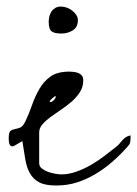

<svg xmlns="http://www.w3.org/2000/svg" viewBox="-20 -570 422 591"><path d="M25.4 -122.1Q18.6 -118.2 14.6 -120.1Q10.7 -122.1 9.3 -126Q7.8 -129.9 7.3 -135.3Q6.8 -140.6 6.8 -142.6Q6.8 -162.1 11.7 -166.5Q16.6 -170.9 24.4 -172.4Q32.2 -173.8 41 -176.8Q49.8 -179.7 57.6 -195.3Q69.3 -219.7 78.6 -246.6Q87.9 -273.4 101.6 -296.9Q115.2 -320.3 136.2 -335Q157.2 -349.6 194.3 -349.6Q200.2 -349.6 207.5 -348.6Q214.8 -347.7 221.2 -345.2Q227.5 -342.8 231.9 -337.4Q236.3 -332 236.3 -323.2Q236.3 -302.7 226.1 -286.6Q215.8 -270.5 200.7 -257.3Q185.5 -244.1 168 -232.4Q150.4 -220.7 135.7 -210Q121.1 -199.2 110.8 -187.5Q100.6 -175.8 100.6 -162.1V-68.4Q100.6 -57.6 108.9 -51.3Q117.2 -44.9 127.9 -41Q138.7 -37.1 150.4 -35.2Q162.1 -33.2 168 -33.2Q191.4 -33.2 214.8 -41.5Q238.3 -49.8 260.3 -62.5Q282.2 -75.2 301.8 -90.3Q321.3 -105.5 338.9 -119.1Q344.7 -124 349.1 -129.4Q353.5 -134.8 357.9 -139.6Q362.3 -144.5 367.7 -147.9Q373 -151.4 381.8 -153.3Q381.8 -152.3 381.8 -149.4Q381.8 -146.5 381.8 -144.5Q381.8 -136.7 380.4 -130.9Q378.9 -125 373 -119.1Q351.6 -94.7 327.1 -73.2Q302.7 -51.8 275.4 -35.2Q248 -18.6 217.8 -8.8Q187.5 1 153.3 1Q119.1 1 100.6 -8.8Q82 -18.6 71.8 -37.1Q61.5 -55.7 57.6 -81.1Q53.7 -106.4 48.8 -135.7ZM151.4 -273.4Q151.4 -275.4 147.9 -272.9Q144.5 -270.5 140.1 -266.6Q135.7 -262.7 133.8 -259.3Q131.8 -255.9 133.8 -255.9Q138.7 -254.9 145.5 -261.7Q152.3 -268.6 151.4 -273.4ZM129.9 -502.9Q129.9 -510.7 131.8 -519Q133.8 -527.3 138.2 -534.2Q142.6 -541 149.9 -545.4Q157.2 -549.8 167 -549.8Q176.8 -549.8 186 -546.4Q195.3 -543 202.6 -537.1Q210 -531.2 214.8 -523.9Q219.7 -516.6 219.7 -507.8Q219.7 -486.3 204.1 -476.6Q188.5 -466.8 168.9 -466.8Q146.5 -466.8 138.2 -474.1Q129.9 -481.4 129.9 -502.9Z"/></svg>

Font: Zeyada
Style: Regular
Weight: 400
Version: Version 1.002 2010